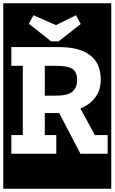

<svg xmlns="http://www.w3.org/2000/svg" viewBox="-30 -937 698 1170"><path d="M-10 213V-917H648V213ZM327 -685 462 -791 433 -844 311 -784 174 -844 146 -792 282 -685ZM460 0H626V-114H548L460 -276Q516 -298 550 -342.5Q584 -387 584 -453Q584 -551 519 -600.5Q454 -650 333 -650H39V-536H109V-114H39V0H313V-114H243V-248H331ZM440 -450Q440 -404 412 -379Q384 -354 307 -354H243V-536H309Q382 -536 411 -517.5Q440 -499 440 -450Z"/></svg>

Font: Zilla Slab Highlight
Style: Bold
Weight: 700
Designer: Typotheque Type Foundry
Foundry: Typotheque type foundry
Version: Version 1.1; 2017; ttfautohint (v1.6)